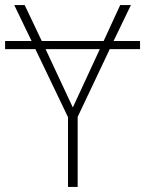

<svg xmlns="http://www.w3.org/2000/svg" viewBox="-20 -734 570 754"><path d="M247 0V-274L119 -541H0V-573H104L36 -714H77L144 -573H387L452 -714H494L426 -573H530V-541H411L285 -275V0ZM266 -312 372 -541H159Z"/></svg>

Font: Noto Sans Mono Condensed ExtraLight
Style: Regular
Weight: 200
Width: 3
Designer: Monotype Design Team
Foundry: Monotype Imaging Inc.
Version: Version 2.014; ttfautohint (v1.8.4.7-5d5b)